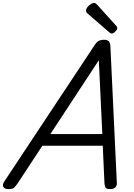

<svg xmlns="http://www.w3.org/2000/svg" viewBox="-72 -1289 925 1323"><path d="M-15 14Q-41 14 -49 -1.5Q-57 -17 -42 -39L578 -975Q592 -998 607 -1006.5Q622 -1015 646 -1015Q665 -1015 676.5 -1005.5Q688 -996 689 -964L733 -31Q735 -11 723.5 1.5Q712 14 686 14Q664 14 657 5.5Q650 -3 648 -23L636 -285H220L50 -26Q32 0 21.5 7Q11 14 -15 14ZM275 -365H633L609 -874ZM698 -1058Q694 -1058 689 -1061Q684 -1064 679 -1068L536 -1192Q526 -1200 523.5 -1205Q521 -1210 521 -1217Q521 -1228 530.5 -1240Q540 -1252 553 -1260.5Q566 -1269 575 -1269Q582 -1269 586.5 -1266Q591 -1263 596 -1258L728 -1112Q734 -1105 735 -1101.5Q736 -1098 736 -1095Q736 -1085 722.5 -1071.5Q709 -1058 698 -1058Z"/></svg>

Font: Playwrite RO
Style: Regular
Weight: 400
Designer: Veronika Burian, José Scaglione
Foundry: TypeTogether
Version: Version 1.002